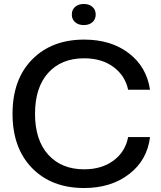

<svg xmlns="http://www.w3.org/2000/svg" viewBox="-20 -936 811 965"><path d="M403 9Q239 9 141 -91.5Q43 -192 43 -364Q43 -537 141.5 -637Q240 -737 403 -737Q538 -737 627.5 -668.5Q717 -600 734 -485H624Q609 -556 550 -599.5Q491 -643 403 -643Q288 -643 222 -569.5Q156 -496 156 -364Q156 -232 222.5 -158.5Q289 -85 403 -85Q491 -85 550.5 -129Q610 -173 624 -247H734Q720 -131 629 -61Q538 9 403 9ZM444.5 -824.5Q428 -810 401 -810Q374 -810 357.5 -824.5Q341 -839 341 -863Q341 -887 357.5 -901.5Q374 -916 401 -916Q428 -916 444.5 -901.5Q461 -887 461 -863Q461 -839 444.5 -824.5Z"/></svg>

Font: Mona Sans Medium
Style: Regular
Weight: 500
Designer: Deni Anggara
Foundry: GitHub
Version: Version 2.000;Glyphs 3.2.3 (3260)